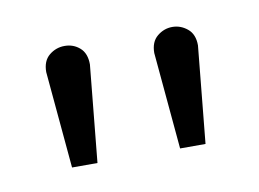

<svg xmlns="http://www.w3.org/2000/svg" viewBox="-34 -782 321 238"><g transform="rotate(-10 126.0 -663.0)"><path d="M166 -710 177 -588H209L221 -710Q221 -724 212.5 -731Q204 -738 193.5 -738Q183 -738 174.5 -731Q166 -724 166 -710ZM30 -710 41 -588H73L85 -710Q85 -724 77 -731Q69 -738 58 -738Q47 -738 38.5 -731Q30 -724 30 -710Z"/></g></svg>

Font: Advent Pro Light
Style: Regular
Weight: 300
Version: Version 3.000